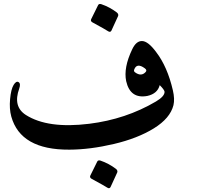

<svg xmlns="http://www.w3.org/2000/svg" viewBox="-20 -748 1024 989"><path d="M730.5 -377.4Q738.8 -386.7 726.1 -396Q685.1 -426.3 671.4 -390.1Q668 -381.3 674.8 -376Q707.5 -351.6 730.5 -377.4ZM784.2 -480Q842.3 -404.8 870.6 -282.2Q880.9 -237.8 873.5 -206.1Q856.4 -138.7 772.7 -86.9Q689 -35.2 566.4 -6.3Q443.8 22.5 337.4 22.9Q85.9 24.4 38.1 -147.9Q27.3 -187.5 32 -237.8Q36.6 -288.1 50 -310.3Q63.5 -332.5 75.7 -325Q87.9 -317.4 79.1 -292Q45.4 -199.2 113.3 -155.8Q226.1 -84 439.5 -110.4Q628.4 -133.8 783.2 -225.1Q829.1 -252.4 827.6 -275.9Q825.7 -286.6 802.7 -309.6Q791.5 -265.6 739.3 -253.9Q650.9 -237.3 629.9 -330.1Q615.7 -399.4 660.6 -493.2Q681.2 -537.6 712.2 -536.6Q743.2 -535.6 784.2 -480ZM485.4 -721.7Q489.7 -730 501.5 -726.6Q544.9 -711.9 582 -683.6Q591.8 -675.3 588.4 -665.5L553.7 -589.8Q547.9 -579.6 536.1 -587.6Q524.4 -595.7 456.1 -632.8Q444.8 -639.2 449.7 -649.4ZM481 84Q485.4 75.7 497.1 79.1Q540.5 93.8 577.6 122.1Q587.4 130.4 584 140.1L549.3 215.8Q543.5 226.1 531.7 218Q520 210 451.7 172.9Q440.4 166.5 445.3 156.2Z"/></svg>

Font: Amiri
Style: Bold Slanted
Weight: 700
Italic angle: 9°
Designer: Khaled Hosny
Version: Version 000.107